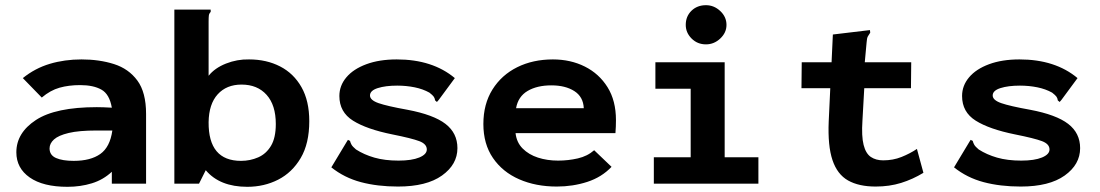

<svg xmlns="http://www.w3.org/2000/svg" viewBox="-20 -708 4240 740"><path d="M240 12Q146 12 94.5 -24Q43 -60 43 -121Q43 -196 118.5 -245.5Q194 -295 353 -295Q364 -295 379 -294.5Q394 -294 411 -293Q402 -345 371 -362.5Q340 -380 289 -380Q245 -380 209.5 -370Q174 -360 141 -332L68 -407Q115 -445 172 -462Q229 -479 294 -479Q363 -479 419.5 -461Q476 -443 509.5 -397.5Q543 -352 543 -269V0H411V-46Q378 -15 334 -1.5Q290 12 240 12ZM171 -136Q171 -110 196 -99Q221 -88 264 -88Q329 -88 366.5 -114.5Q404 -141 413 -205Q396 -205 380 -205Q364 -205 352 -205Q284 -205 244.5 -195.5Q205 -186 188 -170.5Q171 -155 171 -136Z M933 12Q827 12 773 -52L747 0H652V-671H792V-662Q786 -656 785 -648.5Q784 -641 784 -625V-416Q808 -446 851 -463Q894 -480 940 -479Q1007 -479 1059.5 -452Q1112 -425 1142 -372Q1172 -319 1172 -241Q1172 -155 1139 -99Q1106 -43 1052 -15.5Q998 12 933 12ZM909 -88Q944 -88 975 -101.5Q1006 -115 1024.5 -146Q1043 -177 1043 -230Q1043 -303 1007.5 -342.5Q972 -382 911 -382Q853 -382 819 -344.5Q785 -307 784 -237Q783 -88 909 -88Z M1514 11Q1435 11 1371 -6Q1307 -23 1257 -63L1316 -161L1321 -169L1329 -165Q1331 -157 1335 -150Q1339 -143 1352 -132Q1383 -112 1423 -100.5Q1463 -89 1516 -89Q1567 -89 1596 -101Q1625 -113 1625 -132Q1625 -153 1596 -164Q1567 -175 1492 -190Q1393 -210 1340.5 -243Q1288 -276 1288 -338Q1288 -378 1315 -410Q1342 -442 1392 -460.5Q1442 -479 1509 -479Q1647 -479 1733 -407L1671 -323L1664 -315L1657 -321Q1656 -329 1652 -335Q1648 -341 1635 -351Q1610 -365 1578 -371.5Q1546 -378 1511 -378Q1466 -378 1436 -368.5Q1406 -359 1406 -340Q1406 -322 1439 -310.5Q1472 -299 1550 -285Q1651 -266 1697 -230.5Q1743 -195 1743 -137Q1743 -74 1683.5 -31.5Q1624 11 1514 11Z M2126 11Q2045 11 1981 -17Q1917 -45 1880 -99Q1843 -153 1843 -230Q1843 -307 1878 -363Q1913 -419 1973.5 -449Q2034 -479 2111 -479Q2179 -479 2234 -451.5Q2289 -424 2321.5 -372Q2354 -320 2354 -245Q2354 -234 2353.5 -220Q2353 -206 2352 -195H1967Q1971 -159 1994.5 -135.5Q2018 -112 2053.5 -100.5Q2089 -89 2131 -89Q2170 -89 2207 -97.5Q2244 -106 2270 -129L2337 -65Q2299 -25 2243.5 -7Q2188 11 2126 11ZM1969 -291H2230Q2228 -335 2193.5 -357Q2159 -379 2105 -379Q2050 -379 2013.5 -357.5Q1977 -336 1969 -291Z M2500 0V-102H2642V-366H2506V-468H2773V-102H2903V0ZM2701 -537Q2668 -537 2645.5 -559.5Q2623 -582 2623 -612Q2623 -645 2645 -666.5Q2667 -688 2701 -688Q2732 -688 2756 -665.5Q2780 -643 2780 -612Q2780 -582 2756 -559.5Q2732 -537 2701 -537Z M3355 11Q3290 11 3248.5 -12.5Q3207 -36 3188.5 -91Q3170 -146 3174 -240L3180 -368H3069L3070 -468H3185L3190 -575L3324 -591L3333 -592L3334 -582Q3329 -575 3325 -568Q3321 -561 3320 -544L3313 -468H3492L3491 -368H3311L3304 -243Q3300 -183 3308.5 -149.5Q3317 -116 3336.5 -103Q3356 -90 3384 -90Q3422 -90 3454.5 -103Q3487 -116 3514 -134L3539 -42Q3498 -17 3453 -3Q3408 11 3355 11Z M3914 11Q3835 11 3771 -6Q3707 -23 3657 -63L3716 -161L3721 -169L3729 -165Q3731 -157 3735 -150Q3739 -143 3752 -132Q3783 -112 3823 -100.5Q3863 -89 3916 -89Q3967 -89 3996 -101Q4025 -113 4025 -132Q4025 -153 3996 -164Q3967 -175 3892 -190Q3793 -210 3740.5 -243Q3688 -276 3688 -338Q3688 -378 3715 -410Q3742 -442 3792 -460.5Q3842 -479 3909 -479Q4047 -479 4133 -407L4071 -323L4064 -315L4057 -321Q4056 -329 4052 -335Q4048 -341 4035 -351Q4010 -365 3978 -371.5Q3946 -378 3911 -378Q3866 -378 3836 -368.5Q3806 -359 3806 -340Q3806 -322 3839 -310.5Q3872 -299 3950 -285Q4051 -266 4097 -230.5Q4143 -195 4143 -137Q4143 -74 4083.5 -31.5Q4024 11 3914 11Z"/></svg>

Font: Inconsolata Expanded ExtraBold
Style: Regular
Weight: 800
Width: 7
Monospace: yes
Designer: Raph Levien, Cyreal, Brenton Simpson
Foundry: Raph Levien, Cyreal, Google
Version: Version 3.001; ttfautohint (v1.8.2.53-6de2)